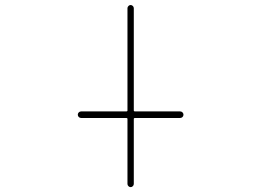

<svg xmlns="http://www.w3.org/2000/svg" viewBox="-20 -773 1040 770"><path d="M491.2 -35.2V-295.9Q491.2 -299.8 486.3 -299.8H305.7Q299.8 -299.8 295.9 -303.7Q292 -307.6 292 -313Q292 -318.4 295.9 -322.3Q299.8 -326.2 305.7 -326.2H486.3Q491.2 -326.2 491.2 -330.1V-740.2Q491.2 -745.1 495.1 -749Q499 -752.9 503.9 -752.9Q508.8 -752.9 512.7 -749Q516.6 -745.1 516.6 -740.2V-330.1Q516.6 -326.2 521.5 -326.2H702.1Q708 -326.2 711.9 -322.3Q715.8 -318.4 715.8 -313Q715.8 -307.6 711.9 -303.7Q708 -299.8 702.1 -299.8H521.5Q516.6 -299.8 516.6 -295.9V-35.2Q516.6 -30.3 512.7 -26.4Q508.8 -22.5 503.9 -22.5Q499 -22.5 495.1 -26.4Q491.2 -30.3 491.2 -35.2Z"/></svg>

Font: Rounded-X Mgen+ 2m thin
Style: Regular
Weight: 100
Designer: [Source Han Sans]
Ryoko NISHIZUKA  (kana & ideographs); Paul D. Hunt (Latin, Greek & Cyrillic); Wenlong ZHANG  (bopomofo
Version: Version 1.059.20150602